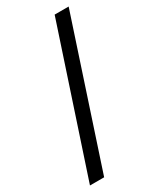

<svg xmlns="http://www.w3.org/2000/svg" viewBox="-199 -804 746 903"><g transform="rotate(-30 174.0 -352.5)"><path d="M7 37H84L341 -742H265Z"/></g></svg>

Font: Bisquit Text
Style: Regular
Weight: 400
Version: Version 1.004;Glyphs 3.2.3 (3260)